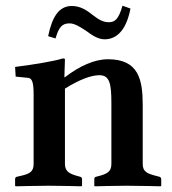

<svg xmlns="http://www.w3.org/2000/svg" viewBox="-20 -652 603 674"><path d="M208 -381H206L208 -444C208 -446 203 -447 201 -447C169 -437 103 -426 33 -417L35 -383L76 -379C90 -378 98 -371 98 -321V-76C98 -48 82 -41 50 -34L41 -32C36 -31 33 -29 33 -23V0L35 2C35 2 116 0 151 0C190 0 266 2 266 2L268 0V-23C268 -29 264 -31 260 -32L256 -33C226 -41 208 -49 208 -76V-341C258 -372 299 -388 329 -388C365 -388 371 -358 371 -290V-76C371 -48 354 -41 323 -33L319 -32C314 -31 311 -29 311 -23V0L313 2C313 2 389 0 425 0C464 0 544 2 544 2L546 0V-23C546 -29 542 -31 538 -32L530 -34C499 -42 481 -48 481 -76V-283C481 -374 466 -444 359 -444C311 -444 259 -420 208 -381ZM361 -574C341 -574 324 -585 306 -599C286 -615 263 -631 232 -631C187 -631 163 -593 149 -525L175 -517C186 -555 197 -570 224 -570C242 -570 262 -557 282 -544C302 -529 324 -514 347 -514C395 -514 425 -554 438 -622L410 -632C396 -583 383 -574 361 -574Z"/></svg>

Font: Libertinus Serif Semibold
Style: Regular
Weight: 600
Designer: Philipp H. Poll, Khaled Hosny
Foundry: Caleb Maclennan
Version: Version 7.050;RELEASE